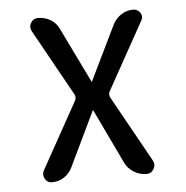

<svg xmlns="http://www.w3.org/2000/svg" viewBox="-43 -562 587 605"><g transform="rotate(-5 250.0 -260.0)"><path d="M75.2 -39.1 192.4 -250Q197.3 -259.8 192.4 -269.5L75.2 -480.5Q68.4 -494.1 76.2 -506.8Q84 -519.5 98.6 -519.5Q120.1 -519.5 138.2 -508.8Q156.2 -498 165 -478.5L249 -305.7Q249 -304.7 250 -304.7Q251 -304.7 251 -305.7L335.9 -480.5Q345.7 -498 362.3 -508.8Q378.9 -519.5 399.4 -519.5Q414.1 -519.5 421.9 -507.3Q429.7 -495.1 421.9 -482.4L303.7 -269.5Q298.8 -259.8 303.7 -250L419.9 -41Q427.7 -27.3 419.9 -13.7Q412.1 0 396.5 0Q375 0 356.4 -11.7Q337.9 -23.4 329.1 -42L247.1 -213.9Q247.1 -214.8 246.1 -214.8Q245.1 -214.8 245.1 -213.9L162.1 -41Q153.3 -22.5 136.2 -11.2Q119.1 0 97.7 0Q83 0 75.7 -13.2Q68.4 -26.4 75.2 -39.1Z"/></g></svg>

Font: Rounded-X Mgen+ 2m regular
Style: Regular
Weight: 400
Designer: [Source Han Sans]
Ryoko NISHIZUKA  (kana & ideographs); Paul D. Hunt (Latin, Greek & Cyrillic); Wenlong ZHANG  (bopomofo
Version: Version 1.059.20150602